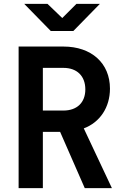

<svg xmlns="http://www.w3.org/2000/svg" viewBox="-20 -970 640 990"><path d="M358 -810 495 -950H374L301 -877L225 -950H105L242 -810ZM201 0V-290H290L417 0H557L412 -308C495 -339 547 -416 547 -513C547 -644 452 -730 307 -730H76V0ZM201 -620H307C377 -620 420 -578 420 -509C420 -441 377 -400 307 -400H201Z"/></svg>

Font: Tekne LDO
Style: Bold
Weight: 700
Monospace: yes
Designer: Alessio Laiso, Mario Rullo, Paolo Rosset
Foundry: Alessio Laiso
Version: Version 1.000;hotconv 1.0.109;makeotfexe 2.5.65596